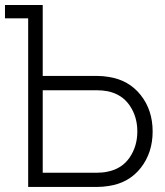

<svg xmlns="http://www.w3.org/2000/svg" viewBox="-28 -740 653 760"><path d="M83.5 0V-667.5H-8.3V-720.2H141.1V-439.5H355Q378.9 -439.5 402.8 -435.5Q482.4 -422.9 529.3 -363.3Q576.2 -303.7 576.2 -219.7Q576.2 -135.7 529.5 -75.9Q482.9 -16.1 402.8 -3.9Q378.9 0 355 0ZM141.1 -56.2H354Q377.9 -56.2 397.9 -60.5Q454.6 -71.8 485.1 -116.5Q515.6 -161.1 515.6 -219.7Q515.6 -278.3 485.1 -322.8Q454.6 -367.2 397.9 -378.9Q377 -382.8 354 -382.8H141.1Z"/></svg>

Font: Manrope Light
Style: Regular
Weight: 300
Designer: Mikhail Sharanda
Foundry: Mikhail Sharanda
Version: Version 4.505;FEAKit 1.0